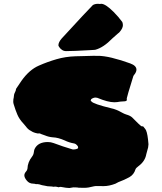

<svg xmlns="http://www.w3.org/2000/svg" viewBox="-20 -947 840 997"><path d="M340.3 29.3Q325.7 29.3 298.3 23.9L294.9 23.4Q290 23.4 284.7 25.4Q272 22 266.1 22Q261.7 22 257.8 22.9Q249 21 241.2 21Q226.1 21 211.9 17.1L198.2 14.6Q181.6 8.8 172.9 8.8L167 9.3Q160.2 6.8 153.8 6.8Q131.8 6.8 119.1 -9.3Q106.4 -24.4 106.4 -36.6Q106.4 -46.4 115.2 -56.2Q121.6 -63 122.6 -71.3Q123.5 -104.5 146.5 -133.8Q154.3 -143.6 155.8 -157.2Q156.7 -165 159.2 -172.4Q176.3 -209.5 228.5 -209.5Q243.7 -209.5 258.3 -204.1Q306.2 -186 356 -171.4Q357.9 -170.9 360.8 -170.9Q375.5 -170.9 384.8 -176.8Q385.7 -177.7 385.7 -179.7Q385.7 -182.6 384.3 -187.5Q374.5 -200.7 364.7 -202.1Q338.9 -206.5 315.9 -217.8Q281.7 -232.9 254.4 -233.9Q233.4 -235.4 212.9 -244.1Q204.1 -247.6 194.8 -250.5Q187 -254.4 184.6 -254.4L176.3 -253.9Q153.8 -257.8 141.1 -267.1Q125.5 -274.4 114.7 -290Q107.9 -298.8 100.6 -306.6Q80.6 -327.6 70.3 -351.6Q60.1 -375.5 51.8 -403.3Q48.8 -412.1 48.8 -418Q48.8 -433.1 51.3 -440.4Q51.8 -456.5 57.1 -466.1Q62.5 -475.6 63.5 -485.8Q74.7 -503.4 91.8 -527.8Q132.3 -585 182.1 -606.4Q226.6 -626 273.7 -639.6Q320.8 -653.3 373 -654.8L413.6 -655.8Q439.5 -657.2 465.3 -657.2Q483.9 -657.2 502.4 -656.7Q542 -653.3 580.1 -641.6Q609.9 -634.3 634.8 -625L656.2 -617.7Q688.5 -606 688.5 -585.4Q688.5 -575.2 680.2 -563Q674.8 -557.1 672.4 -551.8Q638.2 -441.4 638.2 -436L638.7 -431.6Q638.7 -424.3 635.7 -422.9Q629.9 -420.4 619.1 -420.4Q609.9 -420.4 604.5 -419.4Q588.4 -416 573.2 -416Q540.5 -416 485.4 -439Q481 -440.4 476.1 -440.4Q465.3 -440.4 454.1 -432.6L450.7 -425.3L454.6 -420.4Q464.8 -407.2 557.1 -384.8Q582.5 -379.9 614.3 -361.8Q624.5 -356 635.3 -352.5Q655.8 -346.7 666 -337.4Q705.1 -297.4 714.4 -291.5Q719.7 -291.5 724.1 -290Q737.8 -273.4 738.3 -270.5Q747.1 -251 751 -197.8Q750.5 -181.2 744.6 -164.6Q741.7 -155.3 739.7 -146.5Q733.4 -109.4 698.7 -84Q686 -74.7 683.6 -67.9Q675.3 -40 651.1 -26.6Q627 -13.2 594.2 -1L579.6 6.8Q546.4 19.5 518.1 19.5L481.9 19Q474.1 19 467.3 20.5Q438.5 28.3 418.9 28.3L388.7 27.8Q384.8 26.4 380.4 26.4Q376 26.4 360.8 25.9Q350.1 28.3 340.3 29.3ZM323.2 -681.6Q311 -681.6 302 -688Q293 -694.3 288.1 -701.7Q283.2 -709 283.2 -711.4Q283.2 -727.5 300.3 -747.1L305.2 -752.4Q432.1 -890.6 462.4 -920.9Q473.6 -927.2 488.8 -927.2Q494.1 -927.2 500 -926.3L500.5 -926.8Q501 -926.8 505.9 -927.2Q527.8 -927.2 570.3 -884.8Q594.7 -860.4 615.2 -832.5Q618.2 -823.7 618.2 -816.4Q618.2 -800.3 601.1 -780.8Q598.1 -776.9 593.3 -773.9L564 -748Q517.1 -699.7 474.6 -688.5Q472.7 -688 469.7 -688L444.8 -686.5Q360.8 -681.6 323.2 -681.6Z"/></svg>

Font: Kaph
Style: Regular
Weight: 400
Designer: GGBotNet
Foundry: f0n7.com
Version: 1.10